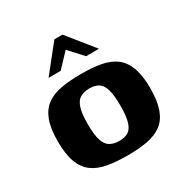

<svg xmlns="http://www.w3.org/2000/svg" viewBox="-142 -713 813 838"><g transform="rotate(-30 265.0 -293.5)"><path d="M266 6Q209 6 165 -2Q121 -10 91.5 -32Q62 -54 47 -94.5Q32 -135 32 -199Q32 -263 47 -303.5Q62 -344 91.5 -366Q121 -388 165 -396Q209 -404 266 -404Q324 -404 367 -396Q410 -388 439 -366Q468 -344 483 -303.5Q498 -263 498 -199Q498 -135 483 -94Q468 -53 438.5 -31.5Q409 -10 366 -2Q323 6 266 6ZM266 -67Q294 -67 311.5 -77.5Q329 -88 338 -116.5Q347 -145 347 -199Q347 -253 338 -281.5Q329 -310 311.5 -320.5Q294 -331 266 -331Q240 -331 221 -320.5Q202 -310 192.5 -281.5Q183 -253 183 -199Q183 -145 192.5 -116.5Q202 -88 221 -77.5Q240 -67 266 -67ZM136 -460 242 -593H283L390 -460H325L262 -529L197 -460Z"/></g></svg>

Font: Genos
Style: Bold
Weight: 700
Designer: Robert E. Leuschke
Foundry: Robert E. Leuschke
Version: Version 1.010